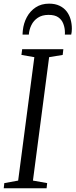

<svg xmlns="http://www.w3.org/2000/svg" viewBox="-21 -1006 404 1026"><path d="M-1 0 2 -27.5 76 -41 162.5 -700.5 93.5 -712.5 97.5 -743H317.5L314 -712.5L241.5 -700.5L155 -41L231 -27.5L228 0ZM241.5 -986.5Q274 -986.5 297.2 -975.2Q320.5 -964 335 -945.2Q349.5 -926.5 356.2 -902.5Q363 -878.5 363 -852.5Q363 -842 362 -835Q361 -828 359.5 -821H325.5Q325.5 -825 326 -829.5Q326.5 -834 325.5 -842.5Q324 -863 316 -882.2Q308 -901.5 289.8 -914Q271.5 -926.5 238.5 -926.5Q204 -926.5 181.2 -911.2Q158.5 -896 146.8 -872Q135 -848 133 -821H99.5Q99.5 -827 100 -831.5Q100.5 -836 101 -843.5Q105 -882 122.5 -914.5Q140 -947 170 -966.8Q200 -986.5 241.5 -986.5Z"/></svg>

Font: Merriweather 72pt Light
Style: Italic
Weight: 300
Italic angle: -7.8°
Version: Version 2.101